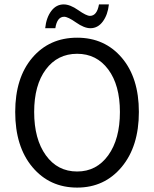

<svg xmlns="http://www.w3.org/2000/svg" viewBox="-20 -839 699 871"><path d="M49 -331Q49 -486 126.5 -577Q204 -668 330 -668Q455 -668 532.5 -577Q610 -486 610 -331Q610 -175 532 -81.5Q454 12 330 12Q205 12 127 -81Q49 -174 49 -331ZM135 -331Q135 -208 188 -134.5Q241 -61 330 -61Q418 -61 471 -134.5Q524 -208 524 -331Q524 -453 471 -524Q418 -595 330 -595Q241 -595 188 -524Q135 -453 135 -331ZM185 -711Q190 -759 212.5 -789Q235 -819 269 -819Q298 -819 335 -793Q372 -767 388 -767Q420 -767 429 -819H474Q469 -772 446.5 -741.5Q424 -711 390 -711Q362 -711 325 -737Q288 -763 271 -763Q239 -763 231 -711Z"/></svg>

Font: RibengUni
Style: Regular
Weight: 400
Designer: (1) Dr. Andrew Glass (Program Manager at Microsoft Corporation)
(2) Bivuti Chakma (Suz Moriz)
(3) Paul D. Hunt (Adobe Co
Foundry: Bivuti Chakma and Jyoti Chakma
Version: Version 1.2020